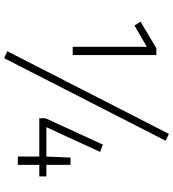

<svg xmlns="http://www.w3.org/2000/svg" viewBox="27 -813 854 948"><g transform="rotate(90 454.0 -339.0)"><path d="M252 -271H211V-637L106 -576L87 -606L218 -684H252ZM675 -730 267 68 233 52 641 -746ZM851 -106H794V0H753V-106H564V-137L694 -420L730 -406L608 -141H753L758 -260H794V-141H851Z"/></g></svg>

Font: FiraGO ExtraLight
Style: Regular
Weight: 200
Designer: bBox Type
Foundry: bBox Type GmbH
Version: Version 1.001